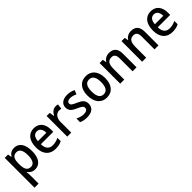

<svg xmlns="http://www.w3.org/2000/svg" viewBox="301 -1932 3553 3553"><g transform="rotate(-45 2077.5 -155.0)"><path d="M326 -550C254 -550 210 -518 180 -467H174L160 -540H74V240H180V18C180 -7 176 -41 174 -67H180C208 -23 255 10 327 10C445 10 522 -89 522 -271C522 -455 447 -550 326 -550ZM300 -462C379 -462 414 -393 414 -271C414 -150 378 -78 301 -78C211 -78 180 -143 180 -268V-287C181 -406 214 -462 300 -462Z M841 -549C704 -549 618 -448 618 -266C618 -91 709 10 860 10C928 10 976 -1 1025 -26V-113C973 -88 928 -75 869 -75C777 -75 727 -135 725 -246H1050V-307C1050 -453 973 -549 841 -549ZM841 -468C913 -468 947 -407 948 -324H727C733 -418 774 -468 841 -468Z M1414 -550C1350 -550 1301 -504 1271 -445H1266L1252 -540H1170V0H1275V-282C1274 -385 1335 -449 1405 -449C1424 -449 1443 -446 1458 -442L1470 -543C1454 -548 1432 -550 1414 -550Z M1883 -151C1883 -238 1831 -275 1742 -315C1654 -353 1627 -370 1627 -409C1627 -445 1658 -467 1713 -467C1756 -467 1802 -452 1843 -432L1876 -512C1827 -536 1775 -550 1715 -550C1602 -550 1526 -496 1526 -404C1526 -317 1579 -280 1669 -240C1758 -202 1782 -181 1782 -144C1782 -101 1751 -75 1683 -75C1629 -75 1569 -95 1527 -118V-22C1568 -1 1618 10 1686 10C1811 10 1883 -48 1883 -151Z M2434 -271C2434 -451 2341 -550 2204 -550C2055 -550 1971 -447 1971 -271C1971 -97 2062 10 2201 10C2350 10 2434 -97 2434 -271ZM2079 -271C2079 -395 2116 -463 2202 -463C2289 -463 2327 -395 2327 -271C2327 -147 2289 -76 2203 -76C2116 -76 2079 -147 2079 -271Z M2811 -550C2747 -550 2690 -521 2659 -467H2654L2640 -540H2556V0H2662V-272C2662 -398 2692 -461 2786 -461C2851 -461 2880 -419 2880 -336V0H2984V-355C2984 -489 2923 -550 2811 -550Z M3385 -550C3321 -550 3264 -521 3233 -467H3228L3214 -540H3130V0H3236V-272C3236 -398 3266 -461 3360 -461C3425 -461 3454 -419 3454 -336V0H3558V-355C3558 -489 3497 -550 3385 -550Z M3901 -549C3764 -549 3678 -448 3678 -266C3678 -91 3769 10 3920 10C3988 10 4036 -1 4085 -26V-113C4033 -88 3988 -75 3929 -75C3837 -75 3787 -135 3785 -246H4110V-307C4110 -453 4033 -549 3901 -549ZM3901 -468C3973 -468 4007 -407 4008 -324H3787C3793 -418 3834 -468 3901 -468Z"/></g></svg>

Font: Noto Sans Bengali SemiCondensed Medium
Style: Regular
Weight: 500
Width: 4
Designer: Joana Ranito - Universal Thirst; Jelle Bosma - Monotype Design Team
Foundry: Universal Thirst ehf.
Version: Version 3.000